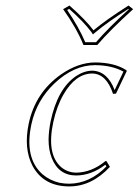

<svg xmlns="http://www.w3.org/2000/svg" viewBox="-20 -665 502 695"><path d="M314 -398.9Q253.9 -398.9 210 -323.2Q185.1 -279.8 172.9 -223.1Q147.9 -107.4 201.2 -60.1Q224.6 -40.5 255.9 -40Q312 -41 361.8 -82H365.2L377.9 -61Q312 9.8 231 9.8Q138.2 9.8 98.1 -64Q64.9 -127 84 -217.8Q107.9 -330.1 200.7 -395.5Q262.7 -438.5 324.2 -439Q395 -438.5 437 -411.1L439 -408.2L399.9 -326.2L389.2 -325.2Q365.2 -397.9 314 -398.9ZM282.2 -502Q256.8 -564 208.5 -631.8L231.4 -645Q291.5 -591.8 318.4 -555.2Q365.2 -594.2 445.3 -645L461.9 -631.8Q378.9 -556.6 332 -502ZM314 -409.2Q368.7 -407.7 395 -338.9L426.8 -405.8Q385.3 -428.7 324.2 -429.2Q247.6 -429.2 177.7 -363.8Q112.8 -302.2 93.8 -215.8Q67.4 -93.3 133.8 -34.2Q160.2 -11.7 195.3 -3.4Q212.9 0 231 0Q305.7 -1 365.2 -62.5L361.3 -68.8Q311 -30.3 255.9 -29.8Q191.9 -29.8 167 -93.8Q155.8 -123 155.8 -159.7Q156.2 -190.4 163.1 -225.1Q188 -343.8 255.4 -389.6Q284.2 -408.7 314 -409.2ZM288.6 -512.2H327.6Q372.6 -564.5 446.3 -631.3L444.8 -632.8Q369.1 -585 324.7 -547.4L316.4 -540.5L310.5 -549.3Q283.2 -585.9 230.5 -632.8L223.1 -628.9Q265.1 -567.4 288.6 -512.2Z"/></svg>

Font: Linux Biolinum Outline O
Style: Italic
Weight: 400
Italic angle: -12°
Designer: Philipp H. Poll
Foundry: Philipp H. Poll
Version: Version 0.6.2